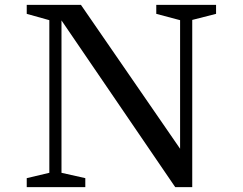

<svg xmlns="http://www.w3.org/2000/svg" viewBox="-20 -770 999 790"><path d="M623 -750H869V-713L771 -688V0H701L233 -686V-59L331 -37V0H90V-37L183 -59V-687L90 -713V-750H313L721 -158V-687L623 -713Z"/></svg>

Font: Ledger
Style: Regular
Weight: 400
Designer: Denis Masharov
Foundry: Denis Masharov
Version: 1.001